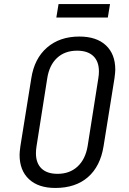

<svg xmlns="http://www.w3.org/2000/svg" viewBox="-20 -921 640 951"><path d="M77 -154Q77 -167 81 -197L135 -533Q150 -631 213 -685.5Q276 -740 373 -740Q458 -740 504.5 -696.5Q551 -653 551 -576Q551 -563 547 -533L493 -197Q477 -97 415.5 -43.5Q354 10 254 10Q170 10 123.5 -33.5Q77 -77 77 -154ZM414 -197 467 -533Q470 -551 470 -567Q470 -617 442 -643.5Q414 -670 362 -670Q301 -670 262.5 -634Q224 -598 214 -533L161 -197Q158 -178 158 -162Q158 -113 185.5 -86.5Q213 -60 265 -60Q325 -60 364 -96Q403 -132 414 -197ZM514 -834H259L270 -901H525Z"/></svg>

Font: JetBrains Mono Semi Light
Style: Italic
Weight: 350
Italic angle: -9°
Monospace: yes
Designer: Philipp Nurullin, Konstantin Bulenkov
Foundry: JetBrains
Version: 2.002